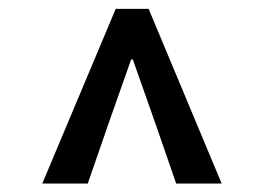

<svg xmlns="http://www.w3.org/2000/svg" viewBox="-20 -780 602 439"><path d="M76.7 -360.4 244.6 -759.8H319.8L486.8 -360.4H382.8L335 -498.5L283.7 -644H279.8L228.5 -498.5L180.7 -360.4Z"/></svg>

Font: Reddit Mono SemiBold
Style: Regular
Weight: 600
Monospace: yes
Designer: Stephen Hutchings
Foundry: Reddit
Version: Version 1.014